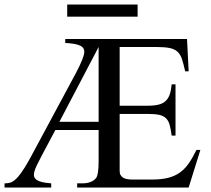

<svg xmlns="http://www.w3.org/2000/svg" viewBox="-32 -836 942 856"><path d="M809.1 0H312V-18.6H335.9Q377 -18.6 396.5 -42.5Q407.7 -56.6 407.7 -117.7V-256.3H214.8L154.3 -142.6Q140.6 -117.2 132.1 -99.1Q123.5 -81.1 120.6 -68.4Q117.7 -55.7 120.8 -47.1Q124 -38.6 133.8 -32.7Q149.4 -22 196.3 -18.6V0H-11.7V-18.6Q-0.5 -18.6 8.8 -20.5Q18.1 -22.5 24.9 -26.9Q32.2 -31.2 40 -38.8Q47.9 -46.4 57.4 -58.8Q66.9 -71.3 78.4 -89.6Q89.8 -107.9 104 -133.8L306.2 -509.8Q324.7 -544.9 334.2 -568.8Q343.8 -592.8 343.8 -604.5Q343.8 -612.8 340.3 -619.6Q336.9 -626.5 327.4 -631.6Q317.9 -636.7 301.3 -639.9Q284.7 -643.1 258.8 -644.5V-662.1H801.8L809.1 -518.1H793.5Q786.1 -551.8 779.1 -573Q772 -594.2 758.8 -606Q745.6 -617.7 723.4 -622.1Q701.2 -626.5 664.1 -626.5H501.5V-364.7H627.4Q655.8 -364.7 675.3 -369.6Q694.8 -374.5 706.8 -386Q718.8 -397.5 724.9 -415.5Q731 -433.6 733.4 -460H750.5V-231.4H733.4Q729.5 -260.3 724.4 -279.1Q719.2 -297.9 708 -308.8Q696.8 -319.8 677.7 -324Q658.7 -328.1 627.4 -328.1H501.5V-74.7Q501.5 -61 505.4 -56.2Q507.3 -52.7 510.5 -49.1Q513.7 -45.4 519.3 -42.5Q524.9 -39.6 534.2 -37.6Q543.5 -35.6 558.1 -35.6H646.5Q688 -35.6 717.8 -43.2Q747.6 -50.8 769.8 -66.7Q792 -82.5 809.3 -107.4Q826.7 -132.3 843.8 -167.5H861.3ZM407.7 -626.5 232.9 -293H407.7ZM267.6 -761.7V-815.9H581.5V-761.7Z"/></svg>

Font: Doulos SIL Eur
Style: Regular
Weight: 400
Designer: Walt Agee, Victor Gaultney, Peter Martin, Debbi Hosken, Becca Hirsbrunner
Foundry: SIL International
Version: Version 5.000